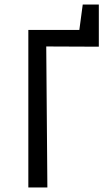

<svg xmlns="http://www.w3.org/2000/svg" viewBox="-20 -827 495 847"><path d="M105 0V-695H330L345 -807H416V-621L184 -622L189 0Z"/></svg>

Font: Ruda
Style: Regular
Weight: 400
Designer: Mariela Monsalve and Angelina Sanchez
Foundry: Mariela Monsalve and Angelina Sanchez
Version: Version 2.000